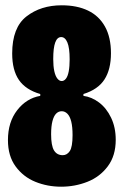

<svg xmlns="http://www.w3.org/2000/svg" viewBox="-20 -693 467 725"><path d="M10 -164Q10 -232 45 -277Q80 -322 132 -331V-338L209 -364L295 -338V-331Q326 -327 354 -306Q382 -285 399.5 -248.5Q417 -212 417 -165Q417 -105 387 -65Q357 -25 310 -6.5Q263 12 211 12Q159 12 113.5 -6.5Q68 -25 39 -64.5Q10 -104 10 -164ZM254 -183Q254 -214 249 -234Q244 -254 234.5 -263.5Q225 -273 213 -273Q201 -273 192 -264Q183 -255 178 -235.5Q173 -216 173 -186Q173 -143 184 -125Q195 -107 217 -107Q233 -107 243.5 -122.5Q254 -138 254 -183ZM243 -469Q243 -512 234.5 -532.5Q226 -553 211 -553Q196 -553 188.5 -532.5Q181 -512 181 -470Q181 -443 185 -424.5Q189 -406 196.5 -396.5Q204 -387 213 -387Q222 -387 229 -396Q236 -405 239.5 -423.5Q243 -442 243 -469ZM132 -329V-338Q77 -354 51.5 -391Q26 -428 26 -491Q26 -589 80 -631Q134 -673 213 -673Q271 -673 312.5 -653Q354 -633 376.5 -592.5Q399 -552 399 -492Q399 -431 374.5 -393Q350 -355 295 -338V-329L209 -293Z"/></svg>

Font: Bricolage Grotesque 96pt Condensed ExBd
Style: Regular
Weight: 800
Width: 3
Designer: Mathieu Triay
Foundry: Atelier Triay
Version: Version 1.001;Glyphs 3.2 (3207)